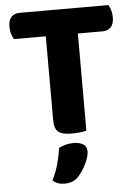

<svg xmlns="http://www.w3.org/2000/svg" viewBox="-58 -650 666 943"><g transform="rotate(-5 275.0 -178.5)"><path d="M351 -480V-1Q340 2 320 4.5Q300 7 278 7Q231 7 212 -9Q193 -25 193 -67V-480H36Q30 -490 24.5 -506Q19 -522 19 -541Q19 -575 34 -590.5Q49 -606 75 -606H512Q519 -596 524 -580Q529 -564 529 -545Q529 -512 514 -496Q499 -480 473 -480ZM293 219Q278 236 260 242.5Q242 249 222 249Q186 249 164 228Q184 187 194.5 148.5Q205 110 210 72Q224 64 243 59Q262 54 282 54Q311 54 329.5 65Q348 76 348 102Q348 114 343 130Q338 146 330 162.5Q322 179 312 194Q302 209 293 219Z"/></g></svg>

Font: Baloo Da 2
Style: Bold
Weight: 700
Designer: Noopur Datye, Sulekha Rajkumar and Ek Type
Foundry: Ek Type
Version: Version 1.640;hotconv 1.0.111;makeotfexe 2.5.65597; ttfautoh